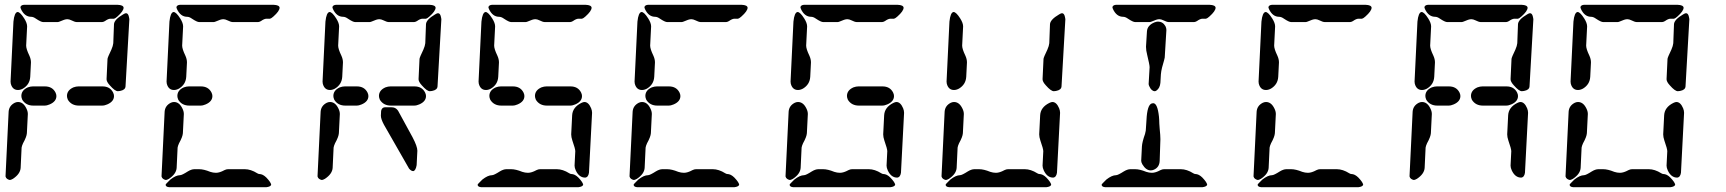

<svg xmlns="http://www.w3.org/2000/svg" viewBox="-20 -780 7190 800"><path d="M3 -45 16 -315Q18 -340 42 -352Q49 -355 55 -355Q77 -355 90 -328Q96 -316 96 -305L92 -225Q91 -210 76 -183Q71 -172 70 -165L66 -80Q64 -55 34 -35Q25 -30 21 -30Q6 -33 3 -45ZM24 -440 36 -690Q40 -728 53 -730Q64 -730 81 -703Q93 -684 93 -670L89 -590Q89 -576 102 -549Q109 -534 109 -520L106 -460Q104 -428 76 -411Q65 -405 55 -405Q32 -405 25 -431Q24 -435 24 -440ZM80 -760H470Q494 -759 495 -748Q495 -734 469 -711Q460 -703 455 -702H440Q431 -702 417 -692Q410 -688 405 -688H300Q292 -688 276 -696Q268 -700 260 -700Q250 -700 228 -690Q223 -688 220 -688H160Q151 -688 130 -702Q119 -710 110 -710Q82 -710 67 -743Q65 -748 65 -750Q67 -759 80 -760ZM424 -450 428 -535Q429 -542 444 -573Q451 -589 452 -600L455 -680Q457 -699 493 -720Q501 -725 505 -725Q515 -725 518 -706Q519 -703 519 -700L503 -420Q502 -405 480 -401Q475 -400 471 -400Q459 -400 438 -424Q424 -439 424 -450ZM405 -340H309Q278 -340 263 -364Q259 -373 259 -380Q259 -404 286 -416Q297 -420 307 -420H407Q438 -420 451 -395Q455 -387 455 -380Q455 -357 427 -345Q416 -340 405 -340ZM165 -340H119Q88 -340 73 -364Q69 -373 69 -380Q69 -404 96 -416Q107 -420 117 -420H167Q198 -420 211 -395Q215 -387 215 -380Q215 -357 187 -345Q176 -340 165 -340Z M730 -760H1120Q1144 -759 1145 -748Q1145 -734 1119 -711Q1110 -703 1105 -702H1090Q1081 -702 1067 -692Q1060 -688 1055 -688H950Q942 -688 926 -696Q918 -700 910 -700Q900 -700 878 -690Q873 -688 870 -688H810Q801 -688 780 -702Q769 -710 760 -710Q732 -710 717 -743Q715 -748 715 -750Q717 -759 730 -760ZM674 -440 686 -690Q690 -728 703 -730Q714 -730 731 -703Q743 -684 743 -670L739 -590Q739 -576 752 -549Q759 -534 759 -520L756 -460Q754 -428 726 -411Q715 -405 705 -405Q682 -405 675 -431Q674 -435 674 -440ZM653 -45 666 -315Q668 -340 692 -352Q699 -355 705 -355Q727 -355 740 -328Q746 -316 746 -305L742 -225Q741 -210 726 -183Q721 -172 720 -165L716 -80Q714 -55 684 -35Q675 -30 671 -30Q656 -33 653 -45ZM1090 0H685Q671 -1 670 -10Q670 -13 687 -29Q689 -31 690 -32Q713 -50 730 -50Q738 -50 763 -66Q778 -75 790 -75H810Q829 -75 856 -64Q868 -60 880 -60Q895 -60 915 -71Q923 -75 930 -75H1000Q1025 -75 1052 -58Q1057 -55 1060 -55Q1075 -55 1090 -40Q1109 -20 1110 -10Q1107 -2 1090 0ZM815 -340H769Q738 -340 723 -364Q719 -373 719 -380Q719 -404 746 -416Q757 -420 767 -420H817Q848 -420 861 -395Q865 -387 865 -380Q865 -357 837 -345Q826 -340 815 -340Z M1303 -45 1316 -315Q1318 -340 1342 -352Q1349 -355 1355 -355Q1377 -355 1390 -328Q1396 -316 1396 -305L1392 -225Q1391 -210 1376 -183Q1371 -172 1370 -165L1366 -80Q1364 -55 1334 -35Q1325 -30 1321 -30Q1306 -33 1303 -45ZM1465 -340H1419Q1388 -340 1373 -364Q1369 -373 1369 -380Q1369 -404 1396 -416Q1407 -420 1417 -420H1467Q1498 -420 1511 -395Q1515 -387 1515 -380Q1515 -357 1487 -345Q1476 -340 1465 -340ZM1683 -80 1580 -260Q1567 -284 1567 -298L1568 -318Q1571 -332 1583 -333H1611Q1620 -333 1626 -330Q1632 -327 1636 -322L1639 -318L1699 -208Q1719 -170 1719 -152L1716 -92Q1712 -69 1702 -67Q1693 -67 1684 -78Q1683 -79 1683 -80ZM1705 -340H1609Q1578 -340 1563 -364Q1559 -373 1559 -380Q1559 -404 1586 -416Q1597 -420 1607 -420H1707Q1738 -420 1751 -395Q1755 -387 1755 -380Q1755 -357 1727 -345Q1716 -340 1705 -340ZM1724 -450 1728 -535Q1729 -542 1744 -573Q1751 -589 1752 -600L1755 -680Q1757 -699 1793 -720Q1801 -725 1805 -725Q1815 -725 1818 -706Q1819 -703 1819 -700L1803 -420Q1802 -405 1780 -401Q1775 -400 1771 -400Q1759 -400 1738 -424Q1724 -439 1724 -450ZM1380 -760H1770Q1794 -759 1795 -748Q1795 -734 1769 -711Q1760 -703 1755 -702H1740Q1731 -702 1717 -692Q1710 -688 1705 -688H1600Q1592 -688 1576 -696Q1568 -700 1560 -700Q1550 -700 1528 -690Q1523 -688 1520 -688H1460Q1451 -688 1430 -702Q1419 -710 1410 -710Q1382 -710 1367 -743Q1365 -748 1365 -750Q1367 -759 1380 -760ZM1324 -440 1336 -690Q1340 -728 1353 -730Q1364 -730 1381 -703Q1393 -684 1393 -670L1389 -590Q1389 -576 1402 -549Q1409 -534 1409 -520L1406 -460Q1404 -428 1376 -411Q1365 -405 1355 -405Q1332 -405 1325 -431Q1324 -435 1324 -440Z M2030 -760H2420Q2444 -759 2445 -748Q2445 -734 2419 -711Q2410 -703 2405 -702H2390Q2381 -702 2367 -692Q2360 -688 2355 -688H2250Q2242 -688 2226 -696Q2218 -700 2210 -700Q2200 -700 2178 -690Q2173 -688 2170 -688H2110Q2101 -688 2080 -702Q2069 -710 2060 -710Q2032 -710 2017 -743Q2015 -748 2015 -750Q2017 -759 2030 -760ZM1974 -440 1986 -690Q1990 -728 2003 -730Q2014 -730 2031 -703Q2043 -684 2043 -670L2039 -590Q2039 -576 2052 -549Q2059 -534 2059 -520L2056 -460Q2054 -428 2026 -411Q2015 -405 2005 -405Q1982 -405 1975 -431Q1974 -435 1974 -440ZM2115 -340H2069Q2038 -340 2023 -364Q2019 -373 2019 -380Q2019 -404 2046 -416Q2057 -420 2067 -420H2117Q2148 -420 2161 -395Q2165 -387 2165 -380Q2165 -357 2137 -345Q2126 -340 2115 -340ZM2355 -340H2259Q2228 -340 2213 -364Q2209 -373 2209 -380Q2209 -404 2236 -416Q2247 -420 2257 -420H2357Q2388 -420 2401 -395Q2405 -387 2405 -380Q2405 -357 2377 -345Q2366 -340 2355 -340ZM2374 -90 2377 -150Q2377 -160 2365 -194Q2360 -209 2360 -220L2364 -300Q2366 -333 2402 -351Q2410 -355 2415 -355Q2432 -355 2443 -329Q2447 -319 2447 -310L2434 -60Q2431 -41 2418 -40Q2393 -40 2379 -70Q2374 -81 2374 -90ZM2390 0H1985Q1971 -1 1970 -10Q1970 -13 1987 -29Q1989 -31 1990 -32Q2013 -50 2030 -50Q2038 -50 2063 -66Q2078 -75 2090 -75H2110Q2129 -75 2156 -64Q2168 -60 2180 -60Q2195 -60 2215 -71Q2223 -75 2230 -75H2300Q2325 -75 2352 -58Q2357 -55 2360 -55Q2375 -55 2390 -40Q2409 -20 2410 -10Q2407 -2 2390 0Z M2680 -760H3070Q3094 -759 3095 -748Q3095 -734 3069 -711Q3060 -703 3055 -702H3040Q3031 -702 3017 -692Q3010 -688 3005 -688H2900Q2892 -688 2876 -696Q2868 -700 2860 -700Q2850 -700 2828 -690Q2823 -688 2820 -688H2760Q2751 -688 2730 -702Q2719 -710 2710 -710Q2682 -710 2667 -743Q2665 -748 2665 -750Q2667 -759 2680 -760ZM2624 -440 2636 -690Q2640 -728 2653 -730Q2664 -730 2681 -703Q2693 -684 2693 -670L2689 -590Q2689 -576 2702 -549Q2709 -534 2709 -520L2706 -460Q2704 -428 2676 -411Q2665 -405 2655 -405Q2632 -405 2625 -431Q2624 -435 2624 -440ZM2603 -45 2616 -315Q2618 -340 2642 -352Q2649 -355 2655 -355Q2677 -355 2690 -328Q2696 -316 2696 -305L2692 -225Q2691 -210 2676 -183Q2671 -172 2670 -165L2666 -80Q2664 -55 2634 -35Q2625 -30 2621 -30Q2606 -33 2603 -45ZM3040 0H2635Q2621 -1 2620 -10Q2620 -13 2637 -29Q2639 -31 2640 -32Q2663 -50 2680 -50Q2688 -50 2713 -66Q2728 -75 2740 -75H2760Q2779 -75 2806 -64Q2818 -60 2830 -60Q2845 -60 2865 -71Q2873 -75 2880 -75H2950Q2975 -75 3002 -58Q3007 -55 3010 -55Q3025 -55 3040 -40Q3059 -20 3060 -10Q3057 -2 3040 0ZM2765 -340H2719Q2688 -340 2673 -364Q2669 -373 2669 -380Q2669 -404 2696 -416Q2707 -420 2717 -420H2767Q2798 -420 2811 -395Q2815 -387 2815 -380Q2815 -357 2787 -345Q2776 -340 2765 -340Z M3330 -760H3720Q3744 -759 3745 -748Q3745 -734 3719 -711Q3710 -703 3705 -702H3690Q3681 -702 3667 -692Q3660 -688 3655 -688H3550Q3542 -688 3526 -696Q3518 -700 3510 -700Q3500 -700 3478 -690Q3473 -688 3470 -688H3410Q3401 -688 3380 -702Q3369 -710 3360 -710Q3332 -710 3317 -743Q3315 -748 3315 -750Q3317 -759 3330 -760ZM3274 -440 3286 -690Q3290 -728 3303 -730Q3314 -730 3331 -703Q3343 -684 3343 -670L3339 -590Q3339 -576 3352 -549Q3359 -534 3359 -520L3356 -460Q3354 -428 3326 -411Q3315 -405 3305 -405Q3282 -405 3275 -431Q3274 -435 3274 -440ZM3253 -45 3266 -315Q3268 -340 3292 -352Q3299 -355 3305 -355Q3327 -355 3340 -328Q3346 -316 3346 -305L3342 -225Q3341 -210 3326 -183Q3321 -172 3320 -165L3316 -80Q3314 -55 3284 -35Q3275 -30 3271 -30Q3256 -33 3253 -45ZM3690 0H3285Q3271 -1 3270 -10Q3270 -13 3287 -29Q3289 -31 3290 -32Q3313 -50 3330 -50Q3338 -50 3363 -66Q3378 -75 3390 -75H3410Q3429 -75 3456 -64Q3468 -60 3480 -60Q3495 -60 3515 -71Q3523 -75 3530 -75H3600Q3625 -75 3652 -58Q3657 -55 3660 -55Q3675 -55 3690 -40Q3709 -20 3710 -10Q3707 -2 3690 0ZM3674 -90 3677 -150Q3677 -160 3665 -194Q3660 -209 3660 -220L3664 -300Q3666 -333 3702 -351Q3710 -355 3715 -355Q3732 -355 3743 -329Q3747 -319 3747 -310L3734 -60Q3731 -41 3718 -40Q3693 -40 3679 -70Q3674 -81 3674 -90ZM3655 -340H3559Q3528 -340 3513 -364Q3509 -373 3509 -380Q3509 -404 3536 -416Q3547 -420 3557 -420H3657Q3688 -420 3701 -395Q3705 -387 3705 -380Q3705 -357 3677 -345Q3666 -340 3655 -340Z M3924 -440 3936 -690Q3940 -728 3953 -730Q3964 -730 3981 -703Q3993 -684 3993 -670L3989 -590Q3989 -576 4002 -549Q4009 -534 4009 -520L4006 -460Q4004 -428 3976 -411Q3965 -405 3955 -405Q3932 -405 3925 -431Q3924 -435 3924 -440ZM3903 -45 3916 -315Q3918 -340 3942 -352Q3949 -355 3955 -355Q3977 -355 3990 -328Q3996 -316 3996 -305L3992 -225Q3991 -210 3976 -183Q3971 -172 3970 -165L3966 -80Q3964 -55 3934 -35Q3925 -30 3921 -30Q3906 -33 3903 -45ZM4340 0H3935Q3921 -1 3920 -10Q3920 -13 3937 -29Q3939 -31 3940 -32Q3963 -50 3980 -50Q3988 -50 4013 -66Q4028 -75 4040 -75H4060Q4079 -75 4106 -64Q4118 -60 4130 -60Q4145 -60 4165 -71Q4173 -75 4180 -75H4250Q4275 -75 4302 -58Q4307 -55 4310 -55Q4325 -55 4340 -40Q4359 -20 4360 -10Q4357 -2 4340 0ZM4324 -90 4327 -150Q4327 -160 4315 -194Q4310 -209 4310 -220L4314 -300Q4316 -333 4352 -351Q4360 -355 4365 -355Q4382 -355 4393 -329Q4397 -319 4397 -310L4384 -60Q4381 -41 4368 -40Q4343 -40 4329 -70Q4324 -81 4324 -90ZM4324 -450 4328 -535Q4329 -542 4344 -573Q4351 -589 4352 -600L4355 -680Q4357 -699 4393 -720Q4401 -725 4405 -725Q4415 -725 4418 -706Q4419 -703 4419 -700L4403 -420Q4402 -405 4380 -401Q4375 -400 4371 -400Q4359 -400 4338 -424Q4324 -439 4324 -450Z M4990 0H4585Q4571 -1 4570 -10Q4570 -13 4587 -29Q4589 -31 4590 -32Q4613 -50 4630 -50Q4638 -50 4663 -66Q4678 -75 4690 -75H4710Q4729 -75 4756 -64Q4768 -60 4780 -60Q4795 -60 4815 -71Q4823 -75 4830 -75H4900Q4925 -75 4952 -58Q4957 -55 4960 -55Q4975 -55 4990 -40Q5009 -20 5010 -10Q5007 -2 4990 0ZM4630 -760H5020Q5044 -759 5045 -748Q5045 -734 5019 -711Q5010 -703 5005 -702H4990Q4981 -702 4967 -692Q4960 -688 4955 -688H4850Q4842 -688 4826 -696Q4818 -700 4810 -700Q4800 -700 4778 -690Q4773 -688 4770 -688H4710Q4701 -688 4680 -702Q4669 -710 4660 -710Q4632 -710 4617 -743Q4615 -748 4615 -750Q4617 -759 4630 -760ZM4775 -70Q4755 -70 4740 -95Q4735 -104 4735 -110L4738 -170Q4739 -188 4751 -222Q4755 -235 4755 -250L4757 -280Q4760 -343 4779 -349Q4782 -350 4785 -350Q4803 -350 4809 -294Q4810 -286 4810 -280Q4810 -268 4812 -244Q4815 -215 4815 -200L4812 -110Q4811 -83 4788 -73Q4781 -70 4775 -70ZM4792 -400Q4778 -400 4769 -420Q4766 -426 4766 -430L4770 -500Q4770 -510 4760 -551Q4755 -570 4755 -585L4759 -650Q4761 -675 4791 -687Q4799 -690 4805 -690Q4825 -690 4836 -671Q4840 -663 4840 -655L4833 -540Q4833 -537 4822 -499Q4818 -483 4817 -470L4815 -435Q4813 -413 4799 -403Q4795 -400 4792 -400Z M5280 -760H5670Q5694 -759 5695 -748Q5695 -734 5669 -711Q5660 -703 5655 -702H5640Q5631 -702 5617 -692Q5610 -688 5605 -688H5500Q5492 -688 5476 -696Q5468 -700 5460 -700Q5450 -700 5428 -690Q5423 -688 5420 -688H5360Q5351 -688 5330 -702Q5319 -710 5310 -710Q5282 -710 5267 -743Q5265 -748 5265 -750Q5267 -759 5280 -760ZM5224 -440 5236 -690Q5240 -728 5253 -730Q5264 -730 5281 -703Q5293 -684 5293 -670L5289 -590Q5289 -576 5302 -549Q5309 -534 5309 -520L5306 -460Q5304 -428 5276 -411Q5265 -405 5255 -405Q5232 -405 5225 -431Q5224 -435 5224 -440ZM5203 -45 5216 -315Q5218 -340 5242 -352Q5249 -355 5255 -355Q5277 -355 5290 -328Q5296 -316 5296 -305L5292 -225Q5291 -210 5276 -183Q5271 -172 5270 -165L5266 -80Q5264 -55 5234 -35Q5225 -30 5221 -30Q5206 -33 5203 -45ZM5640 0H5235Q5221 -1 5220 -10Q5220 -13 5237 -29Q5239 -31 5240 -32Q5263 -50 5280 -50Q5288 -50 5313 -66Q5328 -75 5340 -75H5360Q5379 -75 5406 -64Q5418 -60 5430 -60Q5445 -60 5465 -71Q5473 -75 5480 -75H5550Q5575 -75 5602 -58Q5607 -55 5610 -55Q5625 -55 5640 -40Q5659 -20 5660 -10Q5657 -2 5640 0Z M5853 -45 5866 -315Q5868 -340 5892 -352Q5899 -355 5905 -355Q5927 -355 5940 -328Q5946 -316 5946 -305L5942 -225Q5941 -210 5926 -183Q5921 -172 5920 -165L5916 -80Q5914 -55 5884 -35Q5875 -30 5871 -30Q5856 -33 5853 -45ZM5874 -440 5886 -690Q5890 -728 5903 -730Q5914 -730 5931 -703Q5943 -684 5943 -670L5939 -590Q5939 -576 5952 -549Q5959 -534 5959 -520L5956 -460Q5954 -428 5926 -411Q5915 -405 5905 -405Q5882 -405 5875 -431Q5874 -435 5874 -440ZM5930 -760H6320Q6344 -759 6345 -748Q6345 -734 6319 -711Q6310 -703 6305 -702H6290Q6281 -702 6267 -692Q6260 -688 6255 -688H6150Q6142 -688 6126 -696Q6118 -700 6110 -700Q6100 -700 6078 -690Q6073 -688 6070 -688H6010Q6001 -688 5980 -702Q5969 -710 5960 -710Q5932 -710 5917 -743Q5915 -748 5915 -750Q5917 -759 5930 -760ZM6274 -450 6278 -535Q6279 -542 6294 -573Q6301 -589 6302 -600L6305 -680Q6307 -699 6343 -720Q6351 -725 6355 -725Q6365 -725 6368 -706Q6369 -703 6369 -700L6353 -420Q6352 -405 6330 -401Q6325 -400 6321 -400Q6309 -400 6288 -424Q6274 -439 6274 -450ZM6274 -90 6277 -150Q6277 -160 6265 -194Q6260 -209 6260 -220L6264 -300Q6266 -333 6302 -351Q6310 -355 6315 -355Q6332 -355 6343 -329Q6347 -319 6347 -310L6334 -60Q6331 -41 6318 -40Q6293 -40 6279 -70Q6274 -81 6274 -90ZM6015 -340H5969Q5938 -340 5923 -364Q5919 -373 5919 -380Q5919 -404 5946 -416Q5957 -420 5967 -420H6017Q6048 -420 6061 -395Q6065 -387 6065 -380Q6065 -357 6037 -345Q6026 -340 6015 -340ZM6255 -340H6159Q6128 -340 6113 -364Q6109 -373 6109 -380Q6109 -404 6136 -416Q6147 -420 6157 -420H6257Q6288 -420 6301 -395Q6305 -387 6305 -380Q6305 -357 6277 -345Q6266 -340 6255 -340Z M6503 -45 6516 -315Q6518 -340 6542 -352Q6549 -355 6555 -355Q6577 -355 6590 -328Q6596 -316 6596 -305L6592 -225Q6591 -210 6576 -183Q6571 -172 6570 -165L6566 -80Q6564 -55 6534 -35Q6525 -30 6521 -30Q6506 -33 6503 -45ZM6940 0H6535Q6521 -1 6520 -10Q6520 -13 6537 -29Q6539 -31 6540 -32Q6563 -50 6580 -50Q6588 -50 6613 -66Q6628 -75 6640 -75H6660Q6679 -75 6706 -64Q6718 -60 6730 -60Q6745 -60 6765 -71Q6773 -75 6780 -75H6850Q6875 -75 6902 -58Q6907 -55 6910 -55Q6925 -55 6940 -40Q6959 -20 6960 -10Q6957 -2 6940 0ZM6924 -90 6927 -150Q6927 -160 6915 -194Q6910 -209 6910 -220L6914 -300Q6916 -333 6952 -351Q6960 -355 6965 -355Q6982 -355 6993 -329Q6997 -319 6997 -310L6984 -60Q6981 -41 6968 -40Q6943 -40 6929 -70Q6924 -81 6924 -90ZM6924 -450 6928 -535Q6929 -542 6944 -573Q6951 -589 6952 -600L6955 -680Q6957 -699 6993 -720Q7001 -725 7005 -725Q7015 -725 7018 -706Q7019 -703 7019 -700L7003 -420Q7002 -405 6980 -401Q6975 -400 6971 -400Q6959 -400 6938 -424Q6924 -439 6924 -450ZM6580 -760H6970Q6994 -759 6995 -748Q6995 -734 6969 -711Q6960 -703 6955 -702H6940Q6931 -702 6917 -692Q6910 -688 6905 -688H6800Q6792 -688 6776 -696Q6768 -700 6760 -700Q6750 -700 6728 -690Q6723 -688 6720 -688H6660Q6651 -688 6630 -702Q6619 -710 6610 -710Q6582 -710 6567 -743Q6565 -748 6565 -750Q6567 -759 6580 -760ZM6524 -440 6536 -690Q6540 -728 6553 -730Q6564 -730 6581 -703Q6593 -684 6593 -670L6589 -590Q6589 -576 6602 -549Q6609 -534 6609 -520L6606 -460Q6604 -428 6576 -411Q6565 -405 6555 -405Q6532 -405 6525 -431Q6524 -435 6524 -440Z"/></svg>

Font: Segment14
Style: Regular
Weight: 400
Monospace: yes
Designer: Paul Flo Williams
Foundry: His Deeds Are Dust
Version: Version 1.002